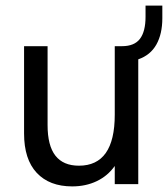

<svg xmlns="http://www.w3.org/2000/svg" viewBox="-20 -658 600 686"><path d="M66 -181V-493H150V-211Q150 -137.5 178 -101.8Q206 -66 262 -66Q390 -66 390 -248V-493H416Q460 -493 480 -519.2Q500 -545.5 500 -598V-638H560V-593Q560 -537 538.8 -499Q517.5 -461 474 -446V0H390V-65Q365 -29.5 325.8 -10.8Q286.5 8 238 8Q156.5 8 111.2 -40.5Q66 -89 66 -181Z"/></svg>

Font: HK Grotesk
Style: Regular
Weight: 400
Designer: Alfredo Marco Pradil
Foundry: Hanken Design Co.
Version: Version 3.001